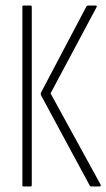

<svg xmlns="http://www.w3.org/2000/svg" viewBox="-20 -675 385 695"><path d="M311 0Q307 0 305 -3L128 -331Q127 -335 128 -339L293 -652Q295 -655 299 -655H326Q329 -655 330 -653.5Q331 -652 329 -648L163 -337L344 -7Q347 0 340 0ZM65 0Q61 0 61 -5V-650Q61 -655 65 -655H90Q95 -655 95 -650V-5Q95 0 90 0Z"/></svg>

Font: Sofia Sans Extra Condensed ExtraLight
Style: Regular
Weight: 250
Designer: Botio Nikoltchev, Ani Petrova
Foundry: lettersoup
Version: Version 4.101